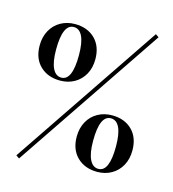

<svg xmlns="http://www.w3.org/2000/svg" viewBox="-126 -928 980 1086"><g transform="rotate(15 364.0 -384.5)"><path d="M670.9 -811 85.9 55.2 66.9 42 651.9 -824.2ZM357.9 -598.1Q357.9 -547.9 336.9 -510Q315.9 -472.2 279.1 -451.2Q242.2 -430.2 195.8 -430.2Q123 -430.2 78.1 -473.6Q33.2 -517.1 33.2 -592.8Q33.2 -642.1 54.2 -680.7Q75.2 -719.2 112.5 -740.2Q149.9 -761.2 195.8 -761.2Q269 -761.2 313.5 -717.5Q357.9 -673.8 357.9 -598.1ZM128.9 -594.2Q128.9 -522 147 -485.1Q165 -448.2 198.2 -448.2Q262.2 -448.2 262.2 -596.2Q262.2 -668.9 244.6 -706.1Q227.1 -743.2 193.8 -743.2Q128.9 -743.2 128.9 -594.2ZM693.8 -153.8Q693.8 -104 672.9 -65.9Q651.9 -27.8 615 -6.8Q578.1 14.2 532.2 14.2Q459 14.2 414.1 -29.5Q369.1 -73.2 369.1 -148.9Q369.1 -198.2 390.1 -236.6Q411.1 -274.9 448.5 -295.9Q485.8 -316.9 532.2 -316.9Q605 -316.9 649.4 -273.4Q693.8 -230 693.8 -153.8ZM464.8 -149.9Q464.8 -78.1 482.9 -41Q501 -3.9 534.2 -3.9Q598.1 -3.9 598.1 -151.9Q598.1 -225.1 580.6 -262Q563 -298.8 529.8 -298.8Q464.8 -298.8 464.8 -149.9Z"/></g></svg>

Font: Neothic
Style: Regular
Weight: 400
Designer: Vasily Draigo aka Daymarius
Foundry: Vasily Draigo aka Daymarius
Version: Version 1.00 May 8, 2019, initial release